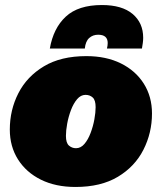

<svg xmlns="http://www.w3.org/2000/svg" viewBox="-20 -733 643 763"><path d="M280 10Q201 10 142.5 -19Q84 -48 51.5 -99.5Q19 -151 19 -218Q19 -296 53 -362.5Q87 -429 154.5 -469.5Q222 -510 323 -510Q402 -510 460.5 -481Q519 -452 551.5 -400.5Q584 -349 584 -282Q584 -205 550 -138Q516 -71 448.5 -30.5Q381 10 280 10ZM282 -144Q301 -144 315.5 -161Q330 -178 340 -204.5Q350 -231 355 -258.5Q360 -286 360 -307Q360 -335 348.5 -345.5Q337 -356 320 -356Q301 -356 286.5 -339Q272 -322 262 -295.5Q252 -269 247 -241.5Q242 -214 242 -193Q242 -165 254 -154.5Q266 -144 282 -144ZM178 -540Q192 -621 241.5 -667Q291 -713 385 -713Q465 -713 507 -677.5Q549 -642 549 -583Q549 -573 547.5 -562Q546 -551 544 -540H405Q408 -552 408 -562Q408 -595 370 -595Q349 -595 334.5 -582Q320 -569 317 -540Z"/></svg>

Font: Work Sans Black
Style: Italic
Weight: 900
Italic angle: -13°
Designer: Wei Huang
Foundry: Wei Huang
Version: Version 2.009; ttfautohint (v1.8.3)